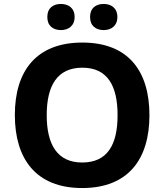

<svg xmlns="http://www.w3.org/2000/svg" viewBox="-20 -940 831 970"><path d="M219 -854C219 -809 249 -788 288 -788C325 -788 357 -809 357 -854C357 -900 325 -920 288 -920C249 -920 219 -900 219 -854ZM435 -854C435 -809 465 -788 504 -788C541 -788 573 -809 573 -854C573 -900 541 -920 504 -920C465 -920 435 -900 435 -854ZM735 -358C735 -580 629 -725 396 -725C162 -725 55 -580 55 -359C55 -137 162 10 395 10C629 10 735 -137 735 -358ZM216 -358C216 -507 269 -598 396 -598C523 -598 574 -507 574 -358C574 -209 523 -119 395 -119C270 -119 216 -209 216 -358Z"/></svg>

Font: Noto Sans Lao UI
Style: Bold
Weight: 700
Designer: Monotype Design Team
Foundry: Monotype Imaging Inc.
Version: Version 2.000